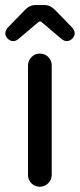

<svg xmlns="http://www.w3.org/2000/svg" viewBox="-31 -709 306 735"><path d="M76.2 -39.1V-458Q76.2 -476.6 89.4 -490.2Q102.5 -503.9 121.1 -503.9Q140.6 -503.9 153.8 -490.7Q167 -477.5 167 -458V-39.1Q167 -20.5 153.3 -7.3Q139.6 5.9 121.1 5.9Q102.5 5.9 89.4 -7.3Q76.2 -20.5 76.2 -39.1ZM-2.9 -601.6 63.5 -669.9Q82 -689.5 103.5 -689.5H140.6Q162.1 -689.5 180.7 -669.9L247.1 -601.6Q254.9 -591.8 254.9 -581.1Q254.9 -570.3 245.6 -561Q236.3 -551.8 224.6 -551.8Q213.9 -551.8 206.1 -558.6L129.9 -623Q127 -627 122.1 -627Q118.2 -627 114.3 -623L38.1 -558.6Q30.3 -551.8 19.5 -551.8Q7.8 -551.8 -1.5 -561Q-10.7 -570.3 -10.7 -581.1Q-10.7 -591.8 -2.9 -601.6Z"/></svg>

Font: jf-openhuninn-2.0
Style: Regular
Weight: 400
Designer: [Kosugi Maru]
Designed by MOTOYA      

[Varela Round]
Joe Prince (Latin component); Avraham Cornfeld (Hebrew component)
Foundry: justfont CO.,LTD.
Version: 2.0